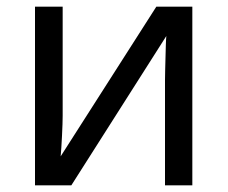

<svg xmlns="http://www.w3.org/2000/svg" viewBox="-20 -556 683 576"><path d="M85 -536H168V-209Q168 -200 167.5 -183.5Q167 -167 166 -148.5Q165 -130 164 -113Q163 -96 162 -87L449 -536H557V0H475V-316Q475 -327 475.5 -345.5Q476 -364 476.5 -383.5Q477 -403 477.5 -421Q478 -439 479 -448L194 0H85Z"/></svg>

Font: BC Sans
Style: Regular
Weight: 400
Designer: Monotype Design Team
Province of B.C.
Foundry: Monotype Imaging Inc.
Version: Version 2.000;GOOG;noto-source:20170915:90ef993387c0